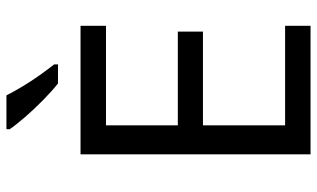

<svg xmlns="http://www.w3.org/2000/svg" viewBox="-214 -770 984 596"><g transform="rotate(-90 278.0 -472.0)"><path d="M496 0H97V-714H496V-635H187V-412H478V-334H187V-79H496ZM280 -944Q291 -922 307.5 -894.5Q324 -867 342.5 -841Q361 -815 376 -796V-784H317Q294 -802 265 -830.5Q236 -859 211.5 -887.5Q187 -916 175 -934V-944Z"/></g></svg>

Font: Noto Sans Tifinagh Rhissa Ixa
Style: Regular
Weight: 400
Designer: JamraPatel
Foundry: JamraPatel LLC
Version: Version 2.006; ttfautohint (v1.8.4.7-5d5b)